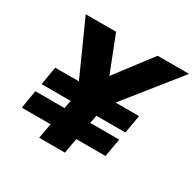

<svg xmlns="http://www.w3.org/2000/svg" viewBox="-146 -817 986 973"><g transform="rotate(30 347.0 -330.0)"><path d="M348 0H197.5L213.5 -88H45L63 -194.5H233.5L242.5 -241.5H72L90.5 -348H229L89 -660H266.5L349 -449L509.5 -660H693.5L444 -348H581L562.5 -241.5H393L384 -194.5H553.5L535 -88H364Z"/></g></svg>

Font: Lucymar Sans
Style: Bold Italic
Weight: 700
Italic angle: -10°
Foundry: The League of Moveable Type (original font) / Main changes by Cristiano Sobral with portions from Mirco Monsees
Version: Version 2.00;August 30, 2020;FontCreator 13.0.0.2681 64-bit